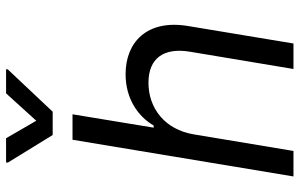

<svg xmlns="http://www.w3.org/2000/svg" viewBox="-197 -789 986 632"><g transform="rotate(-90 296.0 -473.0)"><path d="M157 -946H77.4L76.7 -940.3L167.6 -792.6H244.3L383.5 -940.3L384.2 -946H304.7L214.5 -846.6ZM169.7 -328.1C185.4 -423.3 255.7 -477.3 339.5 -477.3C420.5 -477.3 456 -426.8 441.8 -340.9L384.9 0H468.8L526.3 -346.6C549 -482.2 473 -552.6 367.9 -552.6C286.2 -552.6 228 -510.7 198.9 -460.2H191.8L235.8 -727.3H152L31.2 0H115.1Z"/></g></svg>

Font: TID UI
Style: Italic
Weight: 400
Italic angle: -9.39999°
Designer: The TID Project Authors
Foundry: Bakken & Bæck
Version: Version 1.001;hotconv 1.0.109;makeotfexe 2.5.65596